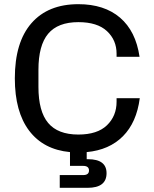

<svg xmlns="http://www.w3.org/2000/svg" viewBox="-20 -720 738 919"><path d="M266 118H378Q406 118 406 96Q406 74 378 74H315V8Q188 -4 119.5 -94.5Q51 -185 51 -345Q51 -518 130.5 -609Q210 -700 355 -700Q479 -700 554.5 -635.5Q630 -571 648 -448H538V-463Q538 -528 492 -571Q446 -614 355 -614Q257 -614 210.5 -558.5Q164 -503 164 -386V-304Q164 -187 210.5 -131.5Q257 -76 355 -76Q446 -76 492 -120.5Q538 -165 538 -233V-250H649Q634 -134 568.5 -68Q503 -2 395 8V42H401Q490 42 490 109Q490 179 399 179H266Z"/></svg>

Font: Mozilla Text BETA Medium
Style: Regular
Weight: 500
Designer: Studio DRAMA
Foundry: Studio DRAMA
Version: Version 0.100